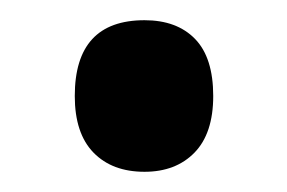

<svg xmlns="http://www.w3.org/2000/svg" viewBox="-20 -447 284 190"><path d="M54 -352Q54 -427 123 -427Q155 -427 173 -408.5Q191 -390 191 -352Q191 -315 172.5 -296Q154 -277 123 -277Q91 -277 72.5 -296Q54 -315 54 -352Z"/></svg>

Font: Noto Sans Thai ExtCond SemBd
Style: Regular
Weight: 600
Width: 2
Designer: Monotype Design Team
Foundry: Monotype Imaging Inc.
Version: Version 2.002; ttfautohint (v1.8.4.7-5d5b)